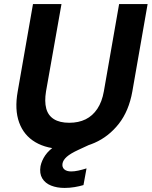

<svg xmlns="http://www.w3.org/2000/svg" viewBox="-20 -720 745 943"><path d="M296 12Q211 12 154 -21.5Q97 -55 74 -118.5Q51 -182 67 -271L142 -700H282L206 -271Q198 -222 207 -187.5Q216 -153 244.5 -135Q273 -117 320 -117Q366 -117 400.5 -134Q435 -151 458 -185.5Q481 -220 490 -271L565 -700H705L630 -271Q613 -175 563.5 -112Q514 -49 444.5 -18.5Q375 12 296 12ZM297 203Q260 203 231 191.5Q202 180 187.5 156Q173 132 179 96Q185 68 202.5 42.5Q220 17 256 -7Q292 -31 352 -55L400 -74L419 -9L365 16Q326 34 308 50Q290 66 287 83Q284 101 295.5 111.5Q307 122 330 122Q345 122 364 118Q383 114 405 107L390 189Q370 195 346 199Q322 203 297 203Z"/></svg>

Font: DM Sans 16pt ExtraBold
Style: Italic
Weight: 800
Italic angle: -10°
Version: Version 4.004;gftools[0.9.30]